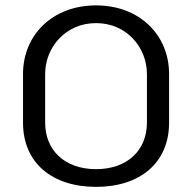

<svg xmlns="http://www.w3.org/2000/svg" viewBox="-20 -687 723 723"><path d="M341.7 -666.7C177.5 -666.7 66.7 -555 66.7 -408.3V-225C66.7 -73.3 176.7 16.7 341.7 16.7C506.7 16.7 616.7 -73.3 616.7 -225V-408.3C616.7 -555 505.8 -666.7 341.7 -666.7ZM341.7 -600C457.5 -600 533.3 -507.5 533.3 -408.3V-225C533.3 -122.5 460.8 -50 341.7 -50C222.5 -50 150 -122.5 150 -225V-408.3C150 -507.5 225.8 -600 341.7 -600Z"/></svg>

Font: BoonHome
Style: Book
Weight: 400
Designer: Sungsit Sawaiwan
Foundry: Sungsit Sawaiwan
Version: Version 0.2